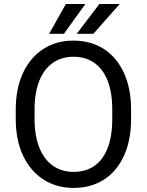

<svg xmlns="http://www.w3.org/2000/svg" viewBox="-20 -922 728 952"><path d="M629.9 -377.9V-333Q629.9 -226.6 594.7 -149.7Q559.6 -72.8 495.4 -31.5Q431.2 9.8 344.7 9.8Q260.7 9.8 196 -31.5Q131.3 -72.8 94.7 -149.7Q58.1 -226.6 58.1 -333V-377.9Q58.1 -484.4 94.5 -561.3Q130.9 -638.2 195.3 -679.4Q259.8 -720.7 343.8 -720.7Q430.2 -720.7 494.4 -679.4Q558.6 -638.2 594.2 -561.3Q629.9 -484.4 629.9 -377.9ZM536.6 -333V-378.9Q536.6 -463.4 513.7 -521.7Q490.7 -580.1 447.5 -610.4Q404.3 -640.6 343.8 -640.6Q285.2 -640.6 241.9 -610.4Q198.7 -580.1 175 -521.7Q151.4 -463.4 151.4 -378.9V-333Q151.4 -248 175.3 -189.2Q199.2 -130.4 242.7 -100.1Q286.1 -69.8 344.7 -69.8Q406.2 -69.8 449 -100.1Q491.7 -130.4 514.2 -189.2Q536.6 -248 536.6 -333ZM360.4 -754.4 472.7 -902.3H573.7L442.9 -754.4ZM223.6 -754.4 306.6 -902.3H403.3L296.9 -754.4Z"/></svg>

Font: RobotoDEMO
Style: Regular
Weight: 400
Designer: Christian Robertson
Foundry: Google
Version: Version 2.136